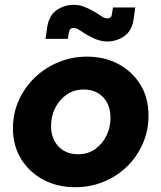

<svg xmlns="http://www.w3.org/2000/svg" viewBox="-20 -758 663 790"><path d="M289.3 12.3Q217 12.3 159 -18.2Q101 -48.7 67.2 -103.3Q33.3 -158 33.3 -229.7Q33.3 -292.7 57.8 -346.3Q82.3 -400 124.7 -440.2Q167 -480.3 222 -502.7Q277 -525 338.3 -525Q410 -525 467.2 -494.5Q524.3 -464 557.8 -409.5Q591.3 -355 591 -282.3Q591 -220.3 567.3 -166.5Q543.7 -112.7 502.2 -72.5Q460.7 -32.3 406.2 -10Q351.7 12.3 289.3 12.3ZM301 -123.3Q342 -123.3 372 -144.8Q402 -166.3 418.3 -200.5Q434.7 -234.7 434.7 -273.7Q434.7 -308 421.3 -334.2Q408 -360.3 383.2 -375Q358.3 -389.7 324.3 -389.7Q284 -389.7 253.8 -368.5Q223.7 -347.3 206.8 -313.2Q190 -279 190 -239.7Q190 -206.7 203.3 -180Q216.7 -153.3 241.8 -138.3Q267 -123.3 301 -123.3ZM419.7 -587.3Q404.3 -587.3 389.8 -591.5Q375.3 -595.7 362.7 -601.7Q350 -607.7 339.3 -613.7Q322 -624 308 -633.5Q294 -643 283 -643Q274.7 -643 270.2 -639Q265.7 -635 263.7 -625.7L259 -598H167.3L174 -645Q181.3 -693.7 212.3 -715.8Q243.3 -738 284.3 -738Q307.7 -738 328.3 -729.5Q349 -721 364.7 -711.7Q382.3 -702 396.2 -692.2Q410 -682.3 421 -682.3Q429.7 -682.3 434.5 -686.3Q439.3 -690.3 440.3 -699.7L445 -727.3H536.7L530 -680.3Q523 -631.7 491.8 -609.5Q460.7 -587.3 419.7 -587.3Z"/></svg>

Font: MuseoModerno Thin
Style: Italic
Weight: 100
Italic angle: -9°
Designer: Pablo Cosgaya, Héctor Gatti, Marcela Romero, and the Authors of The MuseoModerno Project.
Foundry: Omnibus-Type Team
Version: Version 1.003